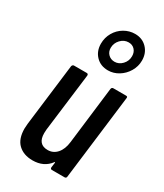

<svg xmlns="http://www.w3.org/2000/svg" viewBox="-201 -878 821 963"><g transform="rotate(30 209.5 -396.5)"><path d="M327 -509H401Q411 -509 409 -499L349 -10Q349 -6 346 -3Q343 0 339 0H265Q256 0 256 -10L260 -39Q260 -42 258.5 -42Q257 -42 256 -40Q221 7 156 7Q104 7 73 -22.5Q42 -52 42 -112Q42 -121 44 -141L88 -499Q89 -503 92 -506Q95 -509 99 -509H173Q182 -509 182 -499L140 -162Q139 -154 139 -141Q139 -76 196 -76Q228 -76 249.5 -100.5Q271 -125 276 -168L316 -499Q318 -509 327 -509ZM161 -672Q161 -707 178 -736.5Q195 -766 224 -783Q253 -800 286 -800Q328 -800 355 -772Q382 -744 382 -701Q382 -667 364.5 -637.5Q347 -608 318.5 -590.5Q290 -573 258 -573Q215 -573 188 -601Q161 -629 161 -672ZM328 -695Q328 -718 314.5 -732.5Q301 -747 279 -747Q253 -747 233.5 -726.5Q214 -706 214 -678Q214 -656 228.5 -641.5Q243 -627 265 -627Q290 -627 309 -647Q328 -667 328 -695Z"/></g></svg>

Font: Barlow Condensed Medium
Style: Italic
Weight: 500
Width: 3
Italic angle: -7°
Designer: Jeremy Tribby
Foundry: Tribby Type
Version: Version 1.408